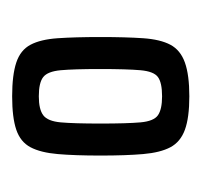

<svg xmlns="http://www.w3.org/2000/svg" viewBox="-28 -708 339 324"><g transform="rotate(90 142.0 -546.5)"><path d="M143 -397Q107 -397 86 -404Q65 -411 56 -428Q47 -445 45 -474Q43 -503 43 -546Q43 -589 45 -618Q47 -647 56 -664Q65 -681 86 -688.5Q107 -696 143 -696Q179 -696 199.5 -688.5Q220 -681 229 -664Q238 -647 240.5 -618Q243 -589 243 -546Q243 -503 240.5 -474Q238 -445 229 -428Q220 -411 199.5 -404Q179 -397 143 -397ZM143 -442Q165 -442 175 -449.5Q185 -457 187 -479Q189 -501 189 -546Q189 -591 187 -613.5Q185 -636 175 -643Q165 -650 143 -650Q120 -650 110.5 -643Q101 -636 99 -613.5Q97 -591 97 -545Q97 -501 99 -479Q101 -457 110.5 -449.5Q120 -442 143 -442Z"/></g></svg>

Font: Saira ExtraCondensed Medium
Style: Regular
Weight: 500
Width: 2
Designer: Hector Gatti with collaboration of the Omnibus-Type team
Foundry: Omnibus-Type
Version: Version 1.101